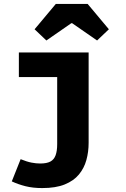

<svg xmlns="http://www.w3.org/2000/svg" viewBox="-20 -765 640 977"><path d="M195 192Q147 192 109.5 182.5Q72 173 40 158L85 45Q117 58 140.5 62.5Q164 67 184 67Q218 67 236.5 57Q255 47 263 25Q271 3 271 -32V-373H76V-498H431V-38Q431 8 419.5 49.5Q408 91 381.5 123Q355 155 309.5 173.5Q264 192 195 192ZM216 -559 156 -616 264 -745H426L534 -616L474 -559L347 -647H343Z"/></svg>

Font: Source Code Pro ExtraLight ExtraBold
Style: Regular
Weight: 800
Monospace: yes
Version: Version 1.018;hotconv 1.0.116;makeotfexe 2.5.65601